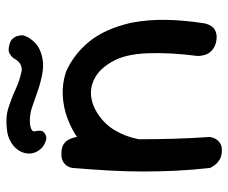

<svg xmlns="http://www.w3.org/2000/svg" viewBox="-76 -632 708 595"><g transform="rotate(-90 277.5 -335.0)"><path d="M443 -19Q426 -24 417 -33Q408 -42 405 -51.5Q402 -61 401.5 -68.5Q401 -76 401 -76Q412 -160 409.5 -229.5Q407 -299 385 -338Q365 -375 338 -391.5Q311 -408 282 -406.5Q253 -405 224 -387Q190 -365 171 -333Q152 -301 144.5 -265Q137 -229 136 -195Q137 -163 137 -137Q137 -111 138 -91Q139 -71 140 -58Q140 -58 139.5 -54Q139 -50 137 -44Q135 -38 128.5 -33Q122 -28 108 -27Q96 -26 87 -32Q78 -38 72.5 -44Q67 -50 67 -50Q56 -68 55.5 -85Q55 -102 56.5 -123Q58 -144 53 -174Q51 -211 51.5 -241.5Q52 -272 56 -299.5Q60 -327 69 -351Q78 -375 94 -398Q114 -424 143 -445Q172 -466 206.5 -479Q241 -492 278 -494Q315 -496 352 -484Q377 -473 400.5 -455.5Q424 -438 444 -414Q464 -390 479 -357.5Q494 -325 504 -282Q514 -229 513 -174Q512 -119 502 -54Q502 -54 500 -47Q498 -40 492.5 -32Q487 -24 475 -19.5Q463 -15 443 -19ZM104 -1Q90 -2 80.5 -7.5Q71 -13 65 -20.5Q59 -28 56.5 -33Q54 -38 54 -38Q48 -92 45.5 -143Q43 -194 43 -244.5Q43 -295 46 -349Q49 -403 54 -463Q54 -463 55 -468.5Q56 -474 60.5 -481Q65 -488 74.5 -493.5Q84 -499 101 -498Q118 -498 128 -491Q138 -484 142.5 -474.5Q147 -465 148.5 -458Q150 -451 150 -451Q147 -401 145 -353Q143 -305 143 -255Q143 -205 144.5 -151.5Q146 -98 150 -39Q150 -39 149 -33Q148 -27 143.5 -19.5Q139 -12 130 -6Q121 0 104 -1ZM158 -548Q149 -543 139.5 -546Q130 -549 123.5 -553.5Q117 -558 117 -558Q101 -574 99 -592Q97 -610 106 -626.5Q115 -643 133 -654Q151 -665 173 -667Q210 -672 240 -662.5Q270 -653 298 -640Q326 -627 357 -621Q369 -621 377.5 -626.5Q386 -632 392 -643Q392 -643 396 -648.5Q400 -654 409 -659Q418 -664 433 -660Q448 -657 454.5 -649.5Q461 -642 463 -634.5Q465 -627 465 -622Q465 -617 465 -617Q460 -598 442 -580Q424 -562 388 -556Q367 -553 340 -558.5Q313 -564 285.5 -574Q258 -584 233 -592Q216 -596 200 -596Q184 -596 174.5 -591.5Q165 -587 168 -578Q168 -578 169 -572.5Q170 -567 169 -560.5Q168 -554 158 -548Z"/></g></svg>

Font: Sour Gummy
Style: Regular
Weight: 400
Designer: Stefie Justprince
Foundry: Eifetstype
Version: Version 1.000